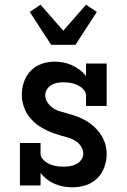

<svg xmlns="http://www.w3.org/2000/svg" viewBox="-20 -791 540 819"><path d="M289 8Q270 8 250.5 4.5Q231 1 213.5 -6.5Q196 -14 180.5 -26Q165 -38 153 -53V0H65V-181H153V-136Q153 -126 159 -117Q165 -108 173.5 -101.5Q182 -95 191.5 -91Q201 -87 211 -84.5Q221 -82 231.5 -81Q242 -80 252 -80Q266 -80 280 -82.5Q294 -85 306.5 -91.5Q319 -98 327 -110Q335 -122 335 -136Q335 -153 325.5 -167Q316 -181 302 -190Q288 -199 272.5 -203.5Q257 -208 241 -212.5Q225 -217 209.5 -222.5Q194 -228 179.5 -235Q165 -242 151 -250.5Q137 -259 125 -270.5Q113 -282 103 -295Q93 -308 86.5 -323Q80 -338 76.5 -354Q73 -370 73 -386Q73 -414 82 -441Q91 -468 110.5 -488.5Q130 -509 157 -518.5Q184 -528 212 -528Q231 -528 250 -524.5Q269 -521 286.5 -513Q304 -505 319.5 -493.5Q335 -482 347 -467V-520H435V-339H347V-384Q347 -394 341 -403Q335 -412 327 -418Q319 -424 309.5 -428.5Q300 -433 290 -435.5Q280 -438 269.5 -439Q259 -440 249 -440Q236 -440 223 -437.5Q210 -435 198.5 -428Q187 -421 180 -409.5Q173 -398 173 -384Q173 -368 182.5 -354Q192 -340 205.5 -330.5Q219 -321 234.5 -316.5Q250 -312 266 -307.5Q282 -303 297.5 -298Q313 -293 328 -286Q343 -279 356.5 -270Q370 -261 382 -250Q394 -239 404 -225.5Q414 -212 421 -197.5Q428 -183 431.5 -167Q435 -151 435 -134Q435 -106 425 -78Q415 -50 394.5 -30Q374 -10 346 -1Q318 8 289 8ZM198 -600 107 -740 153 -771 250 -660 347 -771 393 -740 302 -600Z"/></svg>

Font: Iosevka Curly Slab Semibold
Style: Regular
Weight: 600
Monospace: yes
Designer: Belleve Invis
Foundry: Belleve Invis
Version: Version 22.1.2; ttfautohint (v1.8.4)